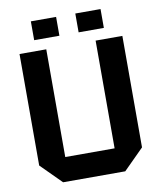

<svg xmlns="http://www.w3.org/2000/svg" viewBox="-93 -931 835 1004"><g transform="rotate(-10 325.0 -429.0)"><path d="M52 -108V-700H194V-128H456V-700H598V-108L490 0H160ZM140 -758V-858H274V-758ZM376 -758V-858H510V-758Z"/></g></svg>

Font: Tektur SemiBold
Style: Regular
Weight: 600
Designer: Adam Jagosz
Foundry: Adam Jagosz
Version: Version 1.005;gftools[0.9.30]